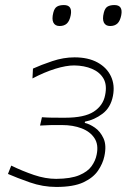

<svg xmlns="http://www.w3.org/2000/svg" viewBox="-20 -731 520 760"><path d="M203 9Q149.5 9 98.2 -9Q47 -27 11.5 -42.5L24.5 -75.5Q68.5 -54 114.2 -38.5Q160 -23 202.5 -23Q260.5 -23.5 293.8 -37.5Q327 -51.5 342.5 -73.2Q358 -95 362.5 -118.5Q371 -158 354 -184Q337 -210 303 -223Q269 -236 225.5 -236Q198.5 -236 178.8 -235.8Q159 -235.5 138.5 -234L146 -267Q165.5 -265.5 186.8 -265.2Q208 -265 237.5 -265Q314 -265 351 -289Q388 -313 396 -354Q404.5 -394 389.8 -419.8Q375 -445.5 344.2 -458.5Q313.5 -471.5 273.5 -472Q242 -472 199 -458.8Q156 -445.5 108.5 -420.5L110.5 -459.5Q142 -474 186.8 -489Q231.5 -504 275 -504Q329 -504 366 -483.8Q403 -463.5 419.2 -428.8Q435.5 -394 427 -351Q418 -305 385.8 -280.8Q353.5 -256.5 316.5 -249.5L315.5 -244.5Q334 -240.5 355.5 -225.8Q377 -211 389.8 -183.2Q402.5 -155.5 393 -112Q387 -83.5 368 -55.5Q349 -27.5 310 -9.2Q271 9 203 9ZM416 -628Q398 -628 391.2 -641.8Q384.5 -655.5 391 -681Q395.5 -699 405.8 -705Q416 -711 433 -711Q467.5 -711 460 -671Q455.5 -648 444.8 -638Q434 -628 416 -628ZM216 -628Q198 -628 191.2 -641.8Q184.5 -655.5 191 -681Q195.5 -699 205.8 -705Q216 -711 233 -711Q267.5 -711 260 -671Q255.5 -648 244.8 -638Q234 -628 216 -628Z"/></svg>

Font: Commissioner Flair Thin
Style: Italic
Weight: 100
Italic angle: -12°
Designer: Kostas Bartsokas
Foundry: Kostas Bartsokas
Version: Version 1.000; ttfautohint (v1.8.3)